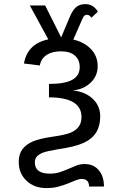

<svg xmlns="http://www.w3.org/2000/svg" viewBox="-20 -728 640 955"><path d="M73.2 77.6Q73.2 39.6 90.8 15.4Q108.4 -8.8 140.9 -23.4Q173.3 -38.1 240.7 -47.9Q305.2 -57.1 331.3 -68.1Q357.4 -79.1 371.3 -97.7Q385.3 -116.2 385.3 -146Q385.3 -243.7 223.6 -243.7V-310.5Q302.2 -310.5 339.4 -331.1Q376.5 -351.6 376.5 -394.5Q376.5 -430.7 352.3 -451.7Q328.1 -472.7 282.7 -472.7Q239.3 -472.7 211.7 -454.6Q184.1 -436.5 178.2 -402.3L99.1 -412.1Q116.7 -510.7 220.2 -532.2L128.4 -700.7H204.6L284.2 -542L328.6 -647.5Q342.8 -680.2 360.4 -693.8Q377.9 -707.5 404.3 -707.5Q444.8 -707.5 466.8 -669.9L434.6 -639.6Q426.3 -654.3 412.6 -654.3Q405.8 -654.3 400.6 -650.6Q395.5 -647 389.2 -632.8L344.7 -531.2Q399.4 -518.6 432.6 -483.6Q465.8 -448.7 465.8 -398.9Q465.8 -349.6 430.4 -316.4Q395 -283.2 344.7 -278.8V-277.8Q403.8 -271.5 441.2 -236.6Q478.5 -201.7 478.5 -148.4Q478.5 -102.1 458.5 -69.6Q438.5 -37.1 396.5 -17.6Q354.5 2 267.1 14.6Q212.4 23.9 193.1 31.5Q173.8 39.1 163.6 50.3Q153.3 61.5 153.3 79.1Q153.3 135.7 227.5 135.7Q255.9 135.7 278.3 128.2Q300.8 120.6 320.8 111.8Q340.8 103 359.9 95.5Q378.9 87.9 400.9 87.9Q445.3 87.9 471.2 118.4Q497.1 148.9 497.1 199.7H422.9Q422.9 162.1 386.7 162.1Q372.6 162.1 355.7 169.2Q338.9 176.3 317.6 184.8Q296.4 193.4 270 200.4Q243.7 207.5 210.4 207.5Q150.4 207.5 111.8 170.9Q73.2 134.3 73.2 77.6Z"/></svg>

Font: Liberation Mono
Style: Regular
Weight: 400
Monospace: yes
Designer: Steve Matteson
Foundry: Ascender Corporation
Version: Version 2.1.5